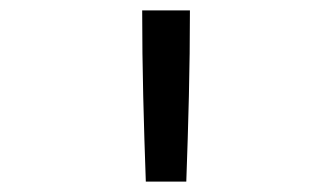

<svg xmlns="http://www.w3.org/2000/svg" viewBox="-20 -792 640 370"><path d="M261 -442Q258 -524 256 -606.5Q254 -689 254 -772H346Q346 -689 344 -606.5Q342 -524 339 -442Z"/></svg>

Font: Iosevka Meiseki Sans
Style: Regular
Weight: 400
Monospace: yes
Designer: Belleve Invis
Foundry: Belleve Invis
Version: Version 11.2.6; ttfautohint (v1.8.4)